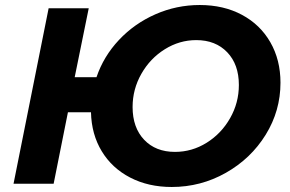

<svg xmlns="http://www.w3.org/2000/svg" viewBox="-20 -733 1158 766"><path d="M1099 -403Q1099 -291 1040 -195.5Q981 -100 881 -43.5Q781 13 665 13Q572 13 499.5 -24.5Q427 -62 386 -129.5Q345 -197 343 -285H251L194 0H34L174 -700H334L278 -425H365Q393 -508 454.5 -573.5Q516 -639 600 -676Q684 -713 777 -713Q872 -713 945 -674Q1018 -635 1058.5 -564.5Q1099 -494 1099 -403ZM933 -394Q933 -476 886.5 -524.5Q840 -573 763 -573Q696 -573 637.5 -536.5Q579 -500 544 -438.5Q509 -377 509 -306Q509 -224 555 -175.5Q601 -127 678 -127Q746 -127 804.5 -163.5Q863 -200 898 -261.5Q933 -323 933 -394Z"/></svg>

Font: Montserrat Alternates
Style: Bold Italic
Weight: 700
Italic angle: -11.3°
Designer: Julieta Ulanovsky
Foundry: Julieta Ulanovsky
Version: Version 7.200